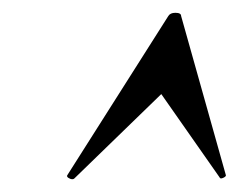

<svg xmlns="http://www.w3.org/2000/svg" viewBox="-20 -654 393 300"><path d="M93 -374Q90 -374 87 -376Q84 -378 85 -380L243 -629Q246 -634 254 -634Q263 -634 263 -629L333 -380Q333 -378 328.5 -376Q324 -374 323 -377L232 -507L96 -375Q95 -374 93 -374Z"/></svg>

Font: Cormorant Infant SemiBold
Style: Italic
Weight: 600
Italic angle: -10°
Designer: Christian Thalmann (Catharsis Fonts)
Foundry: Catharsis Fonts
Version: Version 4.000